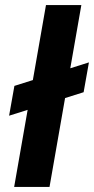

<svg xmlns="http://www.w3.org/2000/svg" viewBox="-20 -740 372 760"><path d="M16 -282 37 -400 332 -493 311 -375ZM36 0 162 -720H302L176 0Z"/></svg>

Font: DM Sans 10pt ExtraBold
Style: Italic
Weight: 800
Italic angle: -10°
Version: Version 4.004;gftools[0.9.30]